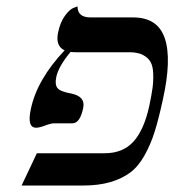

<svg xmlns="http://www.w3.org/2000/svg" viewBox="-20 -575 540 595"><path d="M442.9 -248Q449.7 -280.3 452.6 -301.8Q455.6 -323.2 454.8 -346.2Q454.1 -369.1 446.8 -382.6Q439.5 -396 423.3 -404.5Q407.2 -413.1 381.8 -413.1H215.8Q207 -413.1 198.7 -414.1Q161.1 -369.1 154.3 -335.9Q149.4 -312.5 158.4 -301.8Q167.5 -291 200.7 -285.2Q245.6 -275.9 237.8 -240.2Q228 -193.4 205.1 -192.9H148.9Q137.7 -192.9 119.9 -186Q102.1 -179.2 91.8 -179.2Q63 -179.2 75.7 -237.8Q95.2 -329.1 180.2 -418.9Q150.9 -432.6 160.2 -475.1Q167 -507.3 181.9 -527.1Q196.8 -546.9 208.5 -550.8L220.2 -555.2Q220.2 -521 260.7 -521H392.6Q468.8 -521 490.7 -456.3Q512.7 -391.6 484.4 -265.1Q471.7 -206.5 459.5 -167.5Q447.3 -128.4 428.2 -94Q409.2 -59.6 383.8 -40.5Q358.4 -21.5 322 -10.7Q285.6 0 235.8 0H46.9L94.2 -100.1H304.2Q361.3 -100.1 394 -136.7Q426.8 -173.3 442.9 -248Z"/></svg>

Font: Linux Biolinum
Style: Italic
Weight: 400
Italic angle: -12°
Designer: Philipp H. Poll
Foundry: Philipp H. Poll
Version: Version 1.1.3 ; ttfautohint (v0.9)